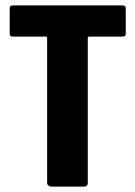

<svg xmlns="http://www.w3.org/2000/svg" viewBox="-20 -693 503 713"><path d="M170 0Q165 0 160 -4Q155 -8 155 -14V-550Q155 -555 154 -556Q153 -557 148 -557H34Q21 -557 18.5 -559.5Q16 -562 16 -571V-660Q16 -668 18.5 -670.5Q21 -673 32 -673H429Q441 -673 444 -670.5Q447 -668 447 -660V-571Q447 -562 444 -559.5Q441 -557 428 -557H314Q308 -557 307 -556Q306 -555 306 -550V-14Q306 0 292 0Z"/></svg>

Font: Glory Thin ExtraBold
Style: Regular
Weight: 800
Version: Version 1.011